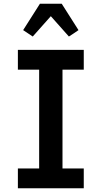

<svg xmlns="http://www.w3.org/2000/svg" viewBox="-20 -1000 540 1020"><path d="M75 0V-105H188V-630H75V-735H425V-630H312V-105H425V0ZM346 -806 250 -914 154 -806 103 -840 192 -980H308L397 -840Q384 -831 371.5 -822.5Q359 -814 346 -806Z"/></svg>

Font: Iosevka SS18 Extrabold
Style: Regular
Weight: 800
Monospace: yes
Designer: Belleve Invis
Foundry: Belleve Invis
Version: Version 25.1.1; ttfautohint (v1.8.4)